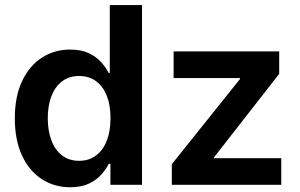

<svg xmlns="http://www.w3.org/2000/svg" viewBox="-20 -748 1215 777"><path d="M264.2 9.8Q199.7 9.8 148.9 -23.2Q98.1 -56.2 69.1 -118.7Q40 -181.2 40 -269Q40 -358.4 69.8 -420.7Q99.6 -482.9 150.1 -515.1Q200.7 -547.4 263.7 -547.4Q309.1 -547.4 339.6 -532.7Q370.1 -518.1 389.6 -496.1Q409.2 -474.1 419.9 -452.6H424.3V-727.5H554.7V0H426.8V-85H419.9Q409.2 -63 389.4 -41Q369.6 -19 339.1 -4.6Q308.6 9.8 264.2 9.8ZM299.8 -97.2Q340.3 -97.2 368.9 -118.9Q397.5 -140.6 412.4 -179.4Q427.2 -218.3 427.2 -269.5Q427.2 -321.8 412.4 -359.9Q397.5 -397.9 369.1 -419.2Q340.8 -440.4 299.8 -440.4Q259.3 -440.4 231 -418.7Q202.6 -397 188 -358.6Q173.3 -320.3 173.3 -269.5Q173.3 -219.2 188 -180.2Q202.6 -141.1 231.2 -119.1Q259.8 -97.2 299.8 -97.2ZM675.3 0V-83.5L951.2 -428.2V-432.1H682.6V-540H1109.9V-449.2L846.2 -111.3V-107.9H1118.2V0Z"/></svg>

Font: V-Inter
Style: SemiBold-600
Weight: 600
Designer: Rasmus Andersson
Foundry: rsms
Version: Version 4.000;git-4146feb